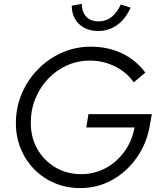

<svg xmlns="http://www.w3.org/2000/svg" viewBox="-20 -948 814 979"><path d="M389 11Q319 11 259.5 -14Q200 -39 155.5 -84Q111 -129 86 -189.5Q61 -250 61 -320Q61 -400 91 -470.5Q121 -541 174 -595Q227 -649 296 -679.5Q365 -710 443 -710Q530 -710 601 -676.5Q672 -643 721 -578L662 -528Q626 -580 566 -609.5Q506 -639 438 -639Q376 -639 321.5 -614.5Q267 -590 225.5 -546.5Q184 -503 160.5 -445.5Q137 -388 137 -322Q137 -247 170.5 -188Q204 -129 262.5 -94.5Q321 -60 394 -60Q461 -60 518 -90.5Q575 -121 614 -174.5Q653 -228 666 -298H420L431 -366H754L745 -314Q730 -220 679 -146.5Q628 -73 553 -31Q478 11 389 11ZM481 -790Q420 -790 383 -825.5Q346 -861 346 -919L397 -928Q398 -885 420.5 -862Q443 -839 483 -839Q556 -839 596 -925L646 -909Q621 -852 578 -821Q535 -790 481 -790Z"/></svg>

Font: Red Hat Display VF
Style: Italic
Weight: 300
Italic angle: -12°
Designer: Pentagram, MCKL
Foundry: Pentagram, MCKL
Version: Version 1.023